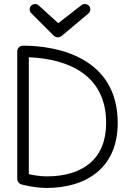

<svg xmlns="http://www.w3.org/2000/svg" viewBox="-20 -906 660 946"><path d="M210 20C403 20 560 -77 560 -300C560 -626 257 -681 94 -681C78 -681 65 -669 65 -653V-25C65 -12 74 0 87 3C95 5 151 20 210 20ZM122 -624C325 -615 503 -532 503 -300C503 -123 388 -37 210 -37C178 -37 144 -43 122 -48ZM245 -730C251 -725 258 -722 265 -722C271 -722 278 -724 284 -729L415 -839C422 -844 425 -852 425 -860C425 -875 413 -886 399 -886C393 -886 387 -885 382 -881L267 -792L171 -879C166 -884 159 -886 152 -886C138 -886 126 -874 126 -860C126 -852 129 -845 135 -840Z"/></svg>

Font: Comic Neue
Style: Normal
Weight: 400
Designer: Craig Rozynski
Foundry: Craig Rozynski
Version: Version 2.003